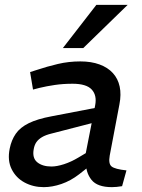

<svg xmlns="http://www.w3.org/2000/svg" viewBox="-20 -764 586 791"><path d="M483 3Q472 5 460.5 6Q449 7 441 7Q381 7 357 -23Q333 -53 334 -97L330 -116L372 -330Q380 -371 358 -395Q336 -419 279 -419Q240 -419 206 -414Q172 -409 143 -402L116 -395L104 -467L132 -476Q174 -490 218.5 -500.5Q263 -511 311 -511Q356 -511 390 -498.5Q424 -486 445 -463Q466 -440 473 -407.5Q480 -375 472 -334L432 -123Q426 -89 440 -78Q454 -67 501 -62ZM160 7Q117 7 81.5 -12Q46 -31 28 -67Q10 -103 20 -152Q27 -187 45 -213Q63 -239 98.5 -256.5Q134 -274 193 -285L391 -323L379 -262L193 -214Q168 -208 153 -199Q138 -190 130 -178.5Q122 -167 119 -150Q112 -113 133.5 -95.5Q155 -78 192 -78Q214 -78 243.5 -87.5Q273 -97 303 -115L355 -146L363 -91L306 -46Q271 -19 233 -6Q195 7 160 7ZM239 -566 377 -744H506L323 -566Z"/></svg>

Font: REM
Style: Italic
Weight: 400
Italic angle: -11°
Designer: Octavio Pardo
Foundry: Ashler Design
Version: Version 1.005;gftools[0.9.28]